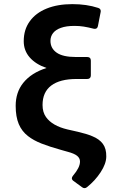

<svg xmlns="http://www.w3.org/2000/svg" viewBox="-20 -742 603 949"><path d="M397.7 187.9Q391.3 187.9 385.3 183.2L342.7 152Q335.2 146.3 335.2 139.2Q335.2 133.2 340.6 126.8Q358.3 105.8 366.8 88.8Q375.4 71.7 375.4 56.1Q375.4 39.8 361.2 28.2Q346.9 16.7 314.6 8.2L284.1 -0.4Q224.4 -17 185.2 -32.5Q146 -47.9 118.6 -69.2Q88.1 -92.7 72.8 -128.7Q57.5 -164.8 57.5 -218.8Q57.5 -285.5 94.5 -332Q134.6 -382.1 209.9 -405.9Q155.9 -424.7 126.6 -458.5Q97.3 -492.2 97.3 -538.4Q97.3 -595.9 127.1 -636.7Q156.6 -677.9 210.8 -699.8Q264.9 -721.6 337.4 -721.6Q408.4 -721.6 464.8 -703.1Q478 -699.2 478 -686.8Q478 -685 477.3 -681.5L464.1 -613.6Q461.3 -599.4 448.9 -599.4Q447.1 -599.4 442.8 -600.1Q415.1 -607.2 393.6 -610.6Q372.2 -614 348.4 -614Q307.5 -614 281.2 -604.4Q255.3 -595.2 242.4 -578.7Q229.4 -562.1 229.4 -540.1Q229.4 -503.2 260.1 -481.7Q290.8 -460.2 355.5 -460.2H411.2Q419.7 -460.2 424.4 -455.6Q429 -451 429 -442.5V-369.3Q429 -360.8 424.4 -356.2Q419.7 -351.6 411.2 -351.6H358.3Q276.3 -351.6 233.3 -319.2Q190.3 -286.9 190.3 -223Q190.3 -187.5 207.4 -163.4Q238.3 -120 313.2 -102.3L364.7 -90.6Q407 -81 436.8 -68.5Q470.9 -54.7 488.5 -30.9Q506 -7.1 505.3 31.6Q505 67.1 477.6 109Q450.3 150.9 410.2 182.9Q404.8 187.9 397.7 187.9Z"/></svg>

Font: DeltaSans SemiBold
Style: Regular
Weight: 600
Designer: Rasmus Andersson
Foundry: rsms
Version: Version 3.012